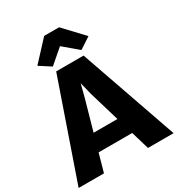

<svg xmlns="http://www.w3.org/2000/svg" viewBox="-236 -1137 1184 1280"><g transform="rotate(-30 356.5 -496.5)"><path d="M186 0H-9L250 -748H461L722 0H525L483.5 -139H225ZM327 -501 261.5 -269H445L376 -501L352 -598ZM247 -787 160 -843 299 -993H414L554 -844L467 -787L356 -881Z"/></g></svg>

Font: Merriweather Sans Black
Style: Regular
Weight: 900
Designer: Eben Sorkin
Foundry: Eben Sorkin
Version: Version 1.008; ttfautohint (v1.7.19-72a1) -l 8 -r 50 -G 200 